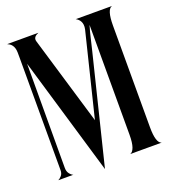

<svg xmlns="http://www.w3.org/2000/svg" viewBox="-133 -800 825 926"><g transform="rotate(-20 279.0 -337.0)"><path d="M9.8 -701.2H169.9Q164.1 -698.2 158.9 -695.3Q153.8 -692.4 150.4 -688.2Q147 -684.1 145.8 -678.5Q144.5 -672.9 147 -665L282.2 -211.9L387.2 -639.2Q390.1 -652.3 388.9 -662.6Q387.7 -672.9 383.5 -680.4Q379.4 -688 373.5 -693.1Q367.7 -698.2 361.8 -701.2H547.9Q520 -693.4 520 -610.8V-88.9Q520 -7.3 547.9 0H386.2Q399.4 -3.9 407.2 -25.6Q415 -47.4 415 -88.9V-652.8Q405.8 -622.1 398.7 -591.1Q391.6 -560.1 383.8 -528.8L247.1 26.4L67.9 -579.1L66.9 -44.9Q66.9 -26.9 75.7 -15.4Q84.5 -3.9 94.2 0H17.1Q25.9 -3.9 34.9 -14.4Q43.9 -24.9 43.9 -42V-623Q43.9 -635.3 43.7 -646.7Q43.5 -658.2 40.5 -668.5Q37.6 -678.7 30.5 -687Q23.4 -695.3 9.8 -701.2Z"/></g></svg>

Font: 003 KoZ KJR
Style: Regular
Weight: 400
Designer: Ko Z, Min Khaing
Foundry: Your Own Font Foundry
Version: Version 2.50;March 29, 2020;